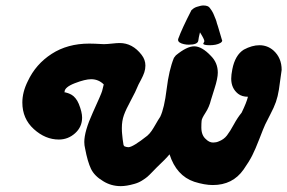

<svg xmlns="http://www.w3.org/2000/svg" viewBox="-20 -667 1023 684"><path d="M704.1 -511.7Q704.1 -512.7 706.1 -515.6Q708 -518.6 708 -520.5Q708 -527.3 692.4 -551.8Q687.5 -532.2 686.5 -522.5Q684.6 -507.8 652.3 -507.8Q643.6 -507.8 634.8 -509.8Q626 -511.7 620.1 -515.6Q614.3 -519.5 614.3 -525.4Q614.3 -526.4 615.2 -529.3Q627.9 -564.5 662.1 -630.9Q665 -633.8 669.9 -637.2Q674.8 -640.6 681.2 -642.6Q687.5 -644.5 693.4 -646Q699.2 -647.5 704.1 -647.5Q721.7 -647.5 727.5 -638.7Q731.4 -633.8 734.4 -628.9Q737.3 -624 739.3 -620.1Q741.2 -616.2 742.7 -612.3Q744.1 -608.4 745.6 -605Q747.1 -601.6 748.5 -598.1Q750 -594.7 751 -590.8Q752 -586.9 752.9 -583.5Q753.9 -580.1 755.4 -576.2Q756.8 -572.3 757.8 -568.4Q764.6 -545.9 770.5 -525.4Q771.5 -524.4 771.5 -522.5Q771.5 -517.6 764.6 -513.7Q757.8 -509.8 748 -507.8Q738.3 -505.9 727.5 -505.9Q704.1 -505.9 704.1 -511.7ZM272.5 -248Q272.5 -214.8 247.6 -192.4Q222.7 -169.9 189.5 -169.9Q141.6 -169.9 100.6 -207Q59.6 -244.1 59.6 -301.8Q59.6 -338.9 79.1 -377.9Q107.4 -438.5 164.1 -475.1Q220.7 -511.7 297.9 -511.7Q314.5 -511.7 347.7 -509.8H352.5Q360.4 -509.8 378.4 -511.7Q396.5 -513.7 406.2 -513.7Q452.1 -513.7 484.4 -471.7Q498 -454.1 498 -433.6Q498 -420.9 494.1 -409.2Q490.2 -397.5 482.4 -382.8Q474.6 -368.2 473.6 -366.2Q462.9 -339.8 445.8 -308.6Q428.7 -277.3 421.4 -256.8Q414.1 -236.3 414.1 -210.9Q414.1 -197.3 415 -190.4Q416 -182.6 417 -170.9Q418.9 -155.3 419.9 -151.4Q420.9 -147.5 423.8 -145.5Q431.6 -142.6 437.5 -142.6Q453.1 -142.6 504.9 -183.6Q513.7 -191.4 520 -200.7Q526.4 -210 534.7 -224.6Q543 -239.3 550.8 -251Q565.4 -281.2 573.7 -349.6Q582 -418 599.6 -460.9Q603.5 -466.8 606.4 -469.7Q645.5 -502 671.9 -502Q699.2 -502 731.4 -467.8Q755.9 -443.4 755.9 -408.2Q755.9 -387.7 744.1 -351.1Q732.4 -314.5 731.4 -310.5Q725.6 -286.1 711.9 -265.1Q698.2 -244.1 698.2 -236.3Q697.3 -227.5 697.3 -212.9Q697.3 -184.6 713.9 -170.9Q725.6 -159.2 739.3 -159.2Q750 -159.2 758.8 -163.1Q777.3 -169.9 788.6 -184.6Q799.8 -199.2 813 -223.6Q826.2 -248 840.8 -265.6Q858.4 -301.8 863.3 -322.3Q841.8 -322.3 828.1 -333Q803.7 -352.5 803.7 -386.7Q803.7 -400.4 807.6 -419.9Q817.4 -470.7 848.6 -490.2Q877.9 -505.9 904.3 -505.9Q932.6 -505.9 954.1 -487.3Q983.4 -460.9 983.4 -418Q983.4 -416 973.6 -347.7Q969.7 -323.2 962.9 -303.7Q956.1 -284.2 942.9 -259.3Q929.7 -234.4 924.8 -223.6Q918.9 -210.9 904.3 -172.9Q889.6 -134.8 878.4 -112.8Q867.2 -90.8 847.7 -63Q828.1 -35.2 800.8 -21.5Q773.4 -7.8 738.3 -7.8Q709 -7.8 671.9 -19.5Q608.4 -41 584 -117.2Q571.3 -101.6 538.1 -70.3Q534.2 -66.4 522.9 -54.7Q511.7 -43 504.9 -37.1Q498 -31.2 485.4 -23.4Q472.7 -15.6 458 -11.7Q430.7 -3.9 410.2 -3.9Q376 -3.9 347.7 -21.5Q316.4 -40 304.2 -65.4Q292 -90.8 283.2 -137.7Q280.3 -149.4 280.3 -161.1Q280.3 -199.2 310.5 -265.6Q340.8 -332 343.8 -342.8L349.6 -366.2Q331.1 -384.8 304.7 -384.8Q283.2 -384.8 246.6 -370.6Q210 -356.4 210 -339.8V-337.9H212.9Q216.8 -336.9 222.7 -335Q228.5 -333 235.4 -329.1Q242.2 -325.2 249 -316.9Q255.9 -308.6 260.7 -296.9Q272.5 -267.6 272.5 -248Z"/></svg>

Font: Essays1743
Style: BoldItalic
Weight: 700
Italic angle: -10°
Designer: Based on the typeface in a 1743 English translation of the essays of Montaigne.  PostScript/TrueType font designed by Jo
Version: Version 002.100